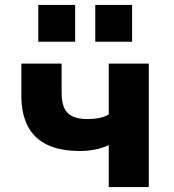

<svg xmlns="http://www.w3.org/2000/svg" viewBox="-20 -762 707 782"><path d="M423 0V-171Q395 -158 365 -152.5Q335 -147 307 -147Q225 -147 172 -172.5Q119 -198 93 -248.5Q67 -299 67 -371V-503H231V-384Q231 -350 240 -326Q249 -302 272.5 -289.5Q296 -277 338 -277Q362 -277 384.5 -281.5Q407 -286 423 -296V-503H586V0ZM368 -592V-742H518V-592ZM136 -592V-742H286V-592Z"/></svg>

Font: Nunito Sans 7pt ExtraBold
Style: Regular
Weight: 800
Designer: Vernon Adams
Foundry: Vernon Adams
Version: Version 3.101;gftools[0.9.27]